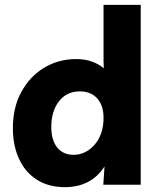

<svg xmlns="http://www.w3.org/2000/svg" viewBox="-20 -760 658 790"><path d="M559 -740V0H405L410 -75Q355 10 247 10Q179 10 131 -21Q83 -52 58 -107Q33 -162 33 -233Q33 -318 68 -382Q103 -446 162 -481.5Q221 -517 294 -517Q328 -517 357 -507Q386 -497 407 -479L406 -509V-740ZM309 -384Q254 -384 222.5 -343Q191 -302 191 -238Q191 -183 215.5 -153Q240 -123 282 -123Q333 -123 369.5 -165Q406 -207 406 -275Q406 -326 380 -355Q354 -384 309 -384Z"/></svg>

Font: Livvic
Style: Bold
Weight: 700
Designer: Jacques Le Bailly, Baron von Fonthausen
Version: Version 1.001; ttfautohint (v1.8.2)